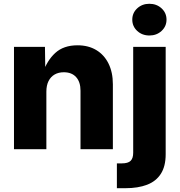

<svg xmlns="http://www.w3.org/2000/svg" viewBox="-20 -781 940 1005"><path d="M222.7 -301.3V0H53.2V-535.6H215.3L217.3 -397.9H204.1Q225.6 -463.9 269.3 -503.9Q313 -543.9 385.7 -543.9Q442.4 -543.9 483.9 -519Q525.4 -494.1 548.1 -448.2Q570.8 -402.3 570.8 -339.8V0H401.4V-306.2Q401.4 -352.1 378.4 -377.4Q355.5 -402.8 314 -402.8Q286.6 -402.8 266.1 -391.1Q245.6 -379.4 234.1 -356.7Q222.7 -334 222.7 -301.3ZM677.2 -535.6H847.2V26.4Q847.2 89.4 822 128.7Q796.9 168 749.8 186Q702.6 204.1 636.7 204.1H591.8V74.2H617.2Q650.4 74.2 663.8 60.8Q677.2 47.4 677.2 18.6ZM762.2 -595.2Q724.1 -595.2 698.2 -619.1Q672.4 -643.1 672.4 -678.2Q672.4 -713.4 698.2 -737.3Q724.1 -761.2 761.7 -761.2Q799.8 -761.2 825.7 -737.3Q851.6 -713.4 851.6 -678.2Q851.6 -643.1 825.7 -619.1Q799.8 -595.2 762.2 -595.2Z"/></svg>

Font: Inter 20pt ExtraBold
Style: Regular
Weight: 800
Version: Version 4.001;git-66647c0bb